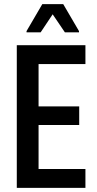

<svg xmlns="http://www.w3.org/2000/svg" viewBox="-20 -906 469 926"><path d="M61 0V-688H392V-597H166V-393H362V-303H166V-91H392V0ZM108 -750V-756L184 -886H285L361 -756V-750H293L234 -837L176 -750Z"/></svg>

Font: Saira Condensed SemiBold
Style: Regular
Weight: 600
Width: 3
Designer: Hector Gatti with collaboration of the Omnibus-Type team
Foundry: Omnibus-Type
Version: Version 1.100